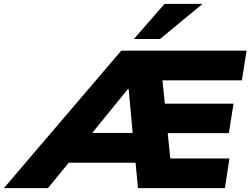

<svg xmlns="http://www.w3.org/2000/svg" viewBox="-116 -965 1285 985"><path d="M-96 0 506 -705H1149L1125 -553H653L713 -598L735 -379L672 -433H1082L1058 -282H681L739 -337L763 -98L698 -152H1061L1038 0H592L573 -195L625 -130H196L285 -189L130 0ZM540 -508 323 -241 311 -283H618L569 -234L544 -508ZM571 -765 728 -945H923L705 -765Z"/></svg>

Font: Nunito Sans 10pt SemiExpanded Black
Style: Italic
Weight: 900
Width: 6
Italic angle: -9°
Designer: Vernon Adams
Foundry: Vernon Adams
Version: Version 3.101;gftools[0.9.27]